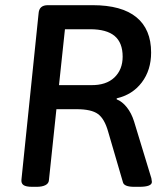

<svg xmlns="http://www.w3.org/2000/svg" viewBox="-20 -720 650 742"><path d="M63 -27 129 -667Q130 -684 139 -692Q148 -700 165 -700H338Q450 -700 507 -653.5Q564 -607 564 -517Q564 -449 528 -401.5Q492 -354 431 -340V-336Q452 -328 470 -305.5Q488 -283 498 -251L565 -31Q567 -21 567 -17Q567 2 518 2H499Q459 2 455 -16L398 -211Q384 -261 358.5 -279.5Q333 -298 276 -298H198L169 -23Q168 -11 155.5 -4.5Q143 2 121 2H105Q80 2 70.5 -5Q61 -12 63 -27ZM331 -391Q390 -390 422 -420.5Q454 -451 454 -501Q454 -555 423 -581Q392 -607 328 -607H231L208 -391Z"/></svg>

Font: Asap-MediumItalic
Style: Italic
Weight: 500
Italic angle: -6°
Designer: Pablo Cosgaya
Foundry: Omnibus-Type
Version: Version 2.000; ttfautohint (v1.8)